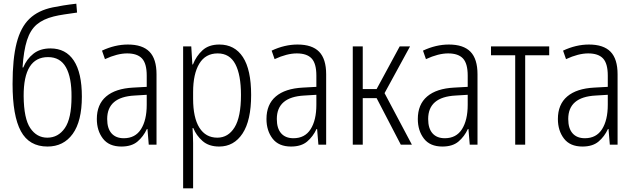

<svg xmlns="http://www.w3.org/2000/svg" viewBox="-20 -783 3432 1039"><path d="M237 10Q138 10 93 -73Q48 -156 48 -329Q48 -465 70 -550.5Q92 -636 139.5 -681.5Q187 -727 265 -743Q288 -748 322.5 -753.5Q357 -759 393 -763L397 -715Q361 -710 328 -705Q295 -700 271 -694Q214 -680 179 -650.5Q144 -621 126 -565Q108 -509 102 -418H106Q124 -463 160.5 -492Q197 -521 253 -521Q336 -521 379.5 -455Q423 -389 423 -260Q423 -127 373.5 -58.5Q324 10 237 10ZM236 -38Q295 -38 331 -90Q367 -142 367 -259Q368 -363 337 -418.5Q306 -474 240 -474Q107 -474 108 -263Q109 -141 144 -89.5Q179 -38 236 -38Z M637 10Q570 10 537 -33Q504 -76 504 -139Q504 -218 554.5 -261Q605 -304 701 -309L774 -313V-374Q774 -439 748.5 -466.5Q723 -494 668 -494Q615 -494 548 -463L532 -509Q602 -542 672 -542Q751 -542 789 -503Q827 -464 827 -381V0H785L778 -85H775Q756 -44 724 -17Q692 10 637 10ZM650 -35Q712 -35 743 -84Q774 -133 774 -216V-270L708 -266Q560 -258 560 -139Q560 -88 583.5 -61.5Q607 -35 650 -35Z M971 236V-532H1015L1021 -434H1024Q1042 -480 1076 -511Q1110 -542 1167 -542Q1250 -542 1294.5 -474Q1339 -406 1339 -269Q1339 -131 1292.5 -60.5Q1246 10 1166 10Q1110 10 1076 -20Q1042 -50 1026 -90H1022Q1023 -72 1024 -50.5Q1025 -29 1025 -8V236ZM1156 -38Q1215 -38 1249.5 -94Q1284 -150 1284 -269Q1284 -378 1253.5 -436Q1223 -494 1158 -494Q1092 -494 1058.5 -438.5Q1025 -383 1025 -285V-249Q1025 -146 1059 -92Q1093 -38 1156 -38Z M1555 10Q1488 10 1455 -33Q1422 -76 1422 -139Q1422 -218 1472.5 -261Q1523 -304 1619 -309L1692 -313V-374Q1692 -439 1666.5 -466.5Q1641 -494 1586 -494Q1533 -494 1466 -463L1450 -509Q1520 -542 1590 -542Q1669 -542 1707 -503Q1745 -464 1745 -381V0H1703L1696 -85H1693Q1674 -44 1642 -17Q1610 10 1555 10ZM1568 -35Q1630 -35 1661 -84Q1692 -133 1692 -216V-270L1626 -266Q1478 -258 1478 -139Q1478 -88 1501.5 -61.5Q1525 -35 1568 -35Z M1889 0V-532H1943V-301H2018L2143 -532H2199L2061 -279L2209 0H2149L2018 -252H1943V0Z M2374 10Q2307 10 2274 -33Q2241 -76 2241 -139Q2241 -218 2291.5 -261Q2342 -304 2438 -309L2511 -313V-374Q2511 -439 2485.5 -466.5Q2460 -494 2405 -494Q2352 -494 2285 -463L2269 -509Q2339 -542 2409 -542Q2488 -542 2526 -503Q2564 -464 2564 -381V0H2522L2515 -85H2512Q2493 -44 2461 -17Q2429 10 2374 10ZM2387 -35Q2449 -35 2480 -84Q2511 -133 2511 -216V-270L2445 -266Q2297 -258 2297 -139Q2297 -88 2320.5 -61.5Q2344 -35 2387 -35Z M2768 0V-484H2637V-532H2952V-484H2822V0Z M3132 10Q3065 10 3032 -33Q2999 -76 2999 -139Q2999 -218 3049.5 -261Q3100 -304 3196 -309L3269 -313V-374Q3269 -439 3243.5 -466.5Q3218 -494 3163 -494Q3110 -494 3043 -463L3027 -509Q3097 -542 3167 -542Q3246 -542 3284 -503Q3322 -464 3322 -381V0H3280L3273 -85H3270Q3251 -44 3219 -17Q3187 10 3132 10ZM3145 -35Q3207 -35 3238 -84Q3269 -133 3269 -216V-270L3203 -266Q3055 -258 3055 -139Q3055 -88 3078.5 -61.5Q3102 -35 3145 -35Z"/></svg>

Font: Noto Sans Condensed Light
Style: Regular
Weight: 300
Width: 3
Designer: Monotype Design Team
Foundry: Monotype Imaging Inc.
Version: Version 2.013; ttfautohint (v1.8.4.7-5d5b)